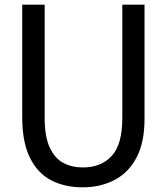

<svg xmlns="http://www.w3.org/2000/svg" viewBox="-20 -788 714 821"><path d="M333 13Q257 13 199 -17Q141 -47 108 -113.5Q75 -180 75 -287V-768H171V-285Q171 -203 193 -156.5Q215 -110 251.5 -91Q288 -72 334 -72Q412 -72 457.5 -121Q503 -170 503 -283V-768H598V-280Q598 -179 564 -114.5Q530 -50 470 -18.5Q410 13 333 13Z"/></svg>

Font: Yaldevi ExtraLight Medium
Style: Regular
Weight: 500
Version: Version 1.100